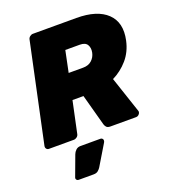

<svg xmlns="http://www.w3.org/2000/svg" viewBox="-165 -821 1051 1183"><g transform="rotate(-20 360.5 -229.0)"><path d="M39 0Q29 0 23 -7.5Q17 -15 19 -26L157 -674Q159 -685 168.5 -692.5Q178 -700 188 -700H473Q609 -700 673.5 -638Q738 -576 714 -465Q699 -395 656.5 -346Q614 -297 557 -269L636 -33Q637 -30 637.5 -27.5Q638 -25 637 -22Q635 -13 627.5 -6.5Q620 0 611 0H442Q423 0 415.5 -9.5Q408 -19 406 -27L350 -233H278L234 -26Q232 -15 222.5 -7.5Q213 0 202 0ZM313 -398H408Q443 -398 464.5 -417.5Q486 -437 492 -466Q498 -496 485.5 -517Q473 -538 437 -538H342ZM147 242Q137 242 132 235Q127 228 131 219L180 87Q185 73 197 61.5Q209 50 227 50H359Q366 50 371 55.5Q376 61 375 68Q375 73 371 80L291 213Q285 223 274 232.5Q263 242 244 242Z"/></g></svg>

Font: Rubik ExtraBold
Style: Italic
Weight: 800
Italic angle: -12°
Designer: Hubert and Fischer
Foundry: Hubert and Fischer
Version: Version 2.300;gftools[0.9.30]